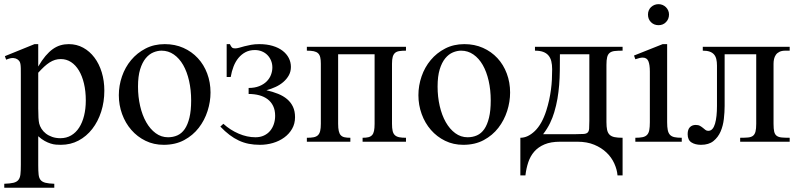

<svg xmlns="http://www.w3.org/2000/svg" viewBox="-24 -668 3757 905"><path d="M380.4 -194.3Q380.4 -238.3 371.8 -274.2Q363.3 -310.1 347.9 -335.7Q332.5 -361.3 310.8 -375.5Q289.1 -389.6 262.7 -389.6Q248 -389.6 235.4 -385.7Q222.7 -381.8 210 -373.8Q197.3 -365.7 184.3 -353.8Q171.4 -341.8 156.2 -325.2V-157.7Q156.2 -105.5 160.6 -86.4Q163.6 -73.7 171.6 -61Q179.7 -48.3 192.1 -38.6Q204.6 -28.8 221.9 -22.7Q239.3 -16.6 260.7 -16.6Q289.1 -16.6 311.5 -29.8Q334 -43 349.1 -66.7Q364.3 -90.3 372.3 -122.8Q380.4 -155.3 380.4 -194.3ZM467.8 -240.7Q467.8 -188 452.9 -141.6Q438 -95.2 410.9 -60.3Q383.8 -25.4 346.2 -5.4Q308.6 14.6 262.7 14.6Q252 14.6 239.7 13.7Q227.5 12.7 214.4 8.5Q201.2 4.4 186.5 -3.7Q171.9 -11.7 156.2 -25.9V111.8Q156.2 138.2 158 154.5Q159.7 170.9 167.2 180.2Q174.8 189.5 189.9 193.4Q205.1 197.3 231.9 198.2V216.8H-3.9V198.2Q23.4 197.3 39.1 193.6Q54.7 189.9 62.5 180.4Q70.3 170.9 72.3 154.1Q74.2 137.2 74.2 109.4V-315.9Q74.2 -334 74 -346.2Q73.7 -358.4 72.3 -366.5Q70.8 -374.5 67.4 -379.4Q64 -384.3 57.6 -388.7Q50.3 -393.6 38.3 -394.5Q26.4 -395.5 4.9 -386.7L-1 -403.3L138.7 -460H156.2V-354.5Q173.3 -383.8 190.4 -404.1Q207.5 -424.3 225.1 -436.8Q242.7 -449.2 261.2 -454.6Q279.8 -460 300.3 -460Q337.4 -460 368.2 -443.1Q398.9 -426.3 421.1 -396.7Q443.4 -367.2 455.6 -327.1Q467.8 -287.1 467.8 -240.7Z M877 -194.3Q877 -244.1 867.2 -287.1Q857.4 -330.1 839.4 -361.6Q821.3 -393.1 795.4 -411.1Q769.5 -429.2 737.3 -429.2Q718.3 -429.2 698.5 -420.9Q678.7 -412.6 662.6 -393.1Q646.5 -373.5 636.5 -341.1Q626.5 -308.6 626.5 -259.8Q626.5 -211.9 636.5 -168.5Q646.5 -125 665 -92.3Q683.6 -59.6 709.7 -40.3Q735.8 -21 768.1 -21Q792 -21 812.3 -30Q832.5 -39.1 846.7 -59.6Q860.8 -80.1 868.9 -113.3Q877 -146.5 877 -194.3ZM968.3 -231.9Q968.3 -188.5 954.3 -144.8Q940.4 -101.1 912.8 -65.4Q885.3 -29.8 844 -7.6Q802.7 14.6 747.6 14.6Q700.7 14.6 661.9 -4.4Q623 -23.4 595 -55.7Q566.9 -87.9 551.5 -130.4Q536.1 -172.9 536.1 -219.2Q536.1 -264.6 551 -307.9Q565.9 -351.1 594 -384.8Q622.1 -418.5 662.1 -439.2Q702.1 -460 752.4 -460Q800.8 -460 840.3 -442.4Q879.9 -424.8 908.4 -394Q937 -363.3 952.6 -321.5Q968.3 -279.8 968.3 -231.9Z M1366.7 -115.7Q1366.7 -85 1352.8 -60.8Q1338.9 -36.6 1315.7 -19.8Q1292.5 -2.9 1262.7 5.9Q1232.9 14.6 1201.2 14.6Q1172.9 14.6 1148.4 9.8Q1124 4.9 1101.6 -5.6Q1079.1 -16.1 1057.9 -32.2Q1036.6 -48.3 1014.6 -71.3L1028.8 -84.5Q1061 -55.2 1100.8 -38.1Q1140.6 -21 1180.2 -21Q1202.6 -21 1220 -29.1Q1237.3 -37.1 1249 -51Q1260.7 -64.9 1266.8 -83.3Q1272.9 -101.6 1272.9 -122.1Q1272.9 -148.9 1263.4 -168.5Q1253.9 -188 1237.3 -200.4Q1220.7 -212.9 1197.8 -219Q1174.8 -225.1 1147.9 -225.1V-253.4Q1176.8 -253.4 1198 -262Q1219.2 -270.5 1232.9 -284.2Q1246.6 -297.9 1253.2 -315.2Q1259.8 -332.5 1259.8 -350.1Q1259.8 -367.7 1253.4 -382.8Q1247.1 -397.9 1236.1 -408.9Q1225.1 -419.9 1210 -426Q1194.8 -432.1 1177.2 -432.1Q1152.3 -432.1 1133.3 -422.1Q1114.3 -412.1 1100.1 -395Q1085.9 -377.9 1076.9 -354.7Q1067.9 -331.5 1063.5 -305.2H1044.4V-460H1059.6Q1064.9 -448.2 1069.6 -444.1Q1074.2 -439.9 1084 -439.9Q1092.8 -439.9 1103.8 -443.1Q1114.7 -446.3 1128.4 -450Q1142.1 -453.6 1159.4 -456.8Q1176.8 -460 1198.2 -460Q1233.4 -460 1261.2 -451.7Q1289.1 -443.4 1308.1 -428.7Q1327.1 -414.1 1337.2 -394.5Q1347.2 -375 1347.2 -352.5Q1347.2 -330.6 1337.4 -313Q1327.6 -295.4 1311.5 -281.5Q1295.4 -267.6 1274.7 -258.1Q1253.9 -248.5 1231.9 -242.7Q1261.7 -235.8 1286.6 -225.8Q1311.5 -215.8 1329.3 -200.7Q1347.2 -185.5 1356.9 -164.8Q1366.7 -144 1366.7 -115.7Z M1685.1 0V-18.6Q1701.2 -18.6 1712.2 -21.2Q1723.1 -23.9 1729.7 -31Q1736.3 -38.1 1739 -51Q1741.7 -64 1741.7 -84.5V-412.1H1569.8V-84.5Q1569.8 -63.5 1572.8 -50.5Q1575.7 -37.6 1582.3 -30.5Q1588.9 -23.4 1600.1 -21Q1611.3 -18.6 1627.4 -18.6V0H1422.4V-18.6Q1441.4 -18.6 1454.1 -21Q1466.8 -23.4 1474.4 -30.5Q1481.9 -37.6 1485.1 -50.5Q1488.3 -63.5 1488.3 -84.5V-367.7Q1488.3 -386.2 1485.4 -398.2Q1482.4 -410.2 1475.1 -417Q1467.8 -423.8 1455.1 -426.5Q1442.4 -429.2 1422.4 -429.2V-447.3H1889.6V-429.2Q1871.1 -429.2 1858.4 -427.2Q1845.7 -425.3 1838.1 -418.7Q1830.6 -412.1 1827.1 -399.9Q1823.7 -387.7 1823.7 -367.7V-84.5Q1823.7 -64 1826.7 -51Q1829.6 -38.1 1837.2 -31Q1844.7 -23.9 1857.4 -21.2Q1870.1 -18.6 1889.6 -18.6V0Z M2289.1 -194.3Q2289.1 -244.1 2279.3 -287.1Q2269.5 -330.1 2251.5 -361.6Q2233.4 -393.1 2207.5 -411.1Q2181.6 -429.2 2149.4 -429.2Q2130.4 -429.2 2110.6 -420.9Q2090.8 -412.6 2074.7 -393.1Q2058.6 -373.5 2048.6 -341.1Q2038.6 -308.6 2038.6 -259.8Q2038.6 -211.9 2048.6 -168.5Q2058.6 -125 2077.1 -92.3Q2095.7 -59.6 2121.8 -40.3Q2147.9 -21 2180.2 -21Q2204.1 -21 2224.4 -30Q2244.6 -39.1 2258.8 -59.6Q2272.9 -80.1 2281 -113.3Q2289.1 -146.5 2289.1 -194.3ZM2380.4 -231.9Q2380.4 -188.5 2366.5 -144.8Q2352.5 -101.1 2325 -65.4Q2297.4 -29.8 2256.1 -7.6Q2214.8 14.6 2159.7 14.6Q2112.8 14.6 2074 -4.4Q2035.2 -23.4 2007.1 -55.7Q1979 -87.9 1963.6 -130.4Q1948.2 -172.9 1948.2 -219.2Q1948.2 -264.6 1963.1 -307.9Q1978 -351.1 2006.1 -384.8Q2034.2 -418.5 2074.2 -439.2Q2114.3 -460 2164.6 -460Q2212.9 -460 2252.4 -442.4Q2292 -424.8 2320.6 -394Q2349.1 -363.3 2364.7 -321.5Q2380.4 -279.8 2380.4 -231.9Z M2753.9 -412.1H2615.2Q2615.2 -371.6 2614.7 -335.9Q2614.3 -300.3 2611.6 -267.1Q2608.9 -233.9 2603.5 -202.4Q2598.1 -170.9 2588.4 -138.7Q2581.1 -113.8 2568.8 -88.1Q2556.6 -62.5 2536.1 -35.6H2691.4Q2714.8 -35.6 2727.5 -36.6Q2740.2 -37.6 2746.1 -43.5Q2752 -49.3 2752.9 -62Q2753.9 -74.7 2753.9 -98.1ZM2886.7 158.7Q2884.3 130.4 2871.3 102.1Q2858.4 73.7 2834.7 51Q2811 28.3 2776.9 14.2Q2742.7 0 2697.8 0H2616.2Q2572.3 0 2542.7 12.5Q2513.2 24.9 2494.4 46.4Q2475.6 67.9 2466.1 96.7Q2456.5 125.5 2452.6 158.7H2428.7V-18.6Q2463.9 -18.6 2497.1 -50.5Q2530.3 -82.5 2550.8 -146Q2559.1 -172.4 2564.5 -197Q2569.8 -221.7 2573 -245.6Q2576.2 -269.5 2577.4 -293.2Q2578.6 -316.9 2578.6 -341.8Q2578.6 -363.3 2574.5 -379.6Q2570.3 -396 2560.8 -407Q2551.3 -418 2535.9 -423.6Q2520.5 -429.2 2497.6 -429.2V-447.3H2910.6V-429.2Q2887.7 -429.2 2873 -427.5Q2858.4 -425.8 2849.9 -418.9Q2841.3 -412.1 2837.9 -398.7Q2834.5 -385.3 2834.5 -361.8V-92.8Q2834.5 -70.3 2837.6 -55.9Q2840.8 -41.5 2849.1 -33.2Q2857.4 -24.9 2872.3 -21.7Q2887.2 -18.6 2910.6 -18.6V158.7Z M3129.4 -599.6Q3129.4 -578.6 3115.5 -564Q3101.6 -549.3 3080.1 -549.3Q3058.6 -549.3 3044.4 -563.5Q3030.3 -577.6 3030.3 -599.6Q3030.3 -610.4 3034.2 -619.4Q3038.1 -628.4 3044.9 -634.8Q3051.8 -641.1 3060.8 -644.8Q3069.8 -648.4 3080.1 -648.4Q3090.3 -648.4 3099.4 -644.5Q3108.4 -640.6 3115 -634Q3121.6 -627.4 3125.5 -618.7Q3129.4 -609.9 3129.4 -599.6ZM2970.7 0V-18.6Q2991.7 -18.6 3005.1 -21.5Q3018.6 -24.4 3026.1 -32.5Q3033.7 -40.5 3036.4 -54.9Q3039.1 -69.3 3039.1 -91.8V-331.1Q3039.1 -363.3 3032 -379.9Q3024.9 -396.5 3005.4 -396.5Q2998.5 -396.5 2990.2 -394.5Q2981.9 -392.6 2970.7 -388.7L2964.4 -406.2L3099.6 -460H3120.6V-91.8Q3120.6 -69.3 3123.5 -54.9Q3126.5 -40.5 3134 -32.5Q3141.6 -24.4 3155 -21.5Q3168.5 -18.6 3189.5 -18.6V0Z M3464.8 0V-18.6Q3487.3 -18.6 3502.2 -20Q3517.1 -21.5 3525.4 -28.1Q3533.7 -34.7 3537.1 -47.9Q3540.5 -61 3540.5 -84.5V-412.1H3391.6V-168.5Q3391.6 -139.6 3387.9 -107.4Q3384.3 -75.2 3372.6 -48.1Q3360.8 -21 3338.9 -3.2Q3316.9 14.6 3280.3 14.6Q3252.9 14.6 3235.1 3.2Q3217.3 -8.3 3217.3 -35.6Q3217.3 -57.6 3227.8 -68.4Q3238.3 -79.1 3255.4 -79.1Q3267.6 -79.1 3275.4 -74.7Q3283.2 -70.3 3289.3 -65.2Q3295.4 -60.1 3301 -55.7Q3306.6 -51.3 3314.5 -51.3Q3326.2 -51.3 3334 -60.3Q3341.8 -69.3 3346.4 -85.2Q3351.1 -101.1 3353.3 -122.6Q3355.5 -144 3355.5 -168.5V-358.9Q3355.5 -376.5 3352.3 -389.6Q3349.1 -402.8 3341.3 -411.6Q3333.5 -420.4 3320.8 -424.8Q3308.1 -429.2 3288.6 -429.2V-447.3H3698.2V-429.2H3678.2Q3661.1 -429.2 3650.1 -423.8Q3639.2 -418.5 3633.1 -409.7Q3627 -400.9 3624.5 -389.9Q3622.1 -378.9 3622.1 -367.7V-84.5Q3622.1 -60.5 3625.2 -47.4Q3628.4 -34.2 3637 -27.8Q3645.5 -21.5 3660.4 -20Q3675.3 -18.6 3698.2 -18.6V0Z"/></svg>

Font: Doulos SIL
Style: Regular
Weight: 400
Designer: Walt Agee, Victor Gaultney, Peter Martin, Debbi Hosken
Foundry: SIL International
Version: Version 4.110; 2011; Maintenance release